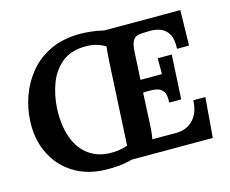

<svg xmlns="http://www.w3.org/2000/svg" viewBox="-102 -859 1219 1019"><g transform="rotate(-15 507.5 -350.0)"><path d="M362 16Q260 14 185.5 -32.5Q111 -79 72.5 -158.5Q34 -238 39 -337Q42 -406 66 -473Q90 -540 135.5 -595Q181 -650 250.5 -683Q320 -716 416 -716Q440 -716 476 -712Q512 -708 543 -700H961L957 -506H891Q894 -561 876.5 -589Q859 -617 831.5 -626.5Q804 -636 776 -635L740 -634Q719 -634 704 -628.5Q689 -623 680 -604.5Q671 -586 669 -547L661 -397H779Q779 -411 779 -426.5Q779 -442 779 -457Q779 -472 779 -484H856L843 -241H777Q780 -283 767.5 -301.5Q755 -320 733 -325Q711 -330 684 -329Q677 -329 670.5 -328.5Q664 -328 657 -328L649 -164Q648 -137 645.5 -113Q643 -89 640 -76H774Q804 -76 832.5 -89.5Q861 -103 881 -134.5Q901 -166 904 -220H970L952 0H507Q470 10 432.5 13.5Q395 17 362 16ZM391 -64Q423 -62 450 -65.5Q477 -69 502 -78L526 -536Q527 -559 529 -580Q531 -601 533 -615Q508 -631 477 -638.5Q446 -646 411 -644Q339 -641 292 -601.5Q245 -562 221.5 -499.5Q198 -437 194 -365Q190 -279 211.5 -213Q233 -147 278.5 -108.5Q324 -70 391 -64Z"/></g></svg>

Font: Lora
Style: Bold Italic
Weight: 700
Italic angle: -3°
Designer: Olga Karpushina, Alexei Vanyashin (Cyrillic)
Foundry: Cyreal
Version: Version 3.004